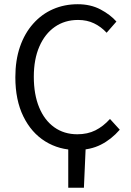

<svg xmlns="http://www.w3.org/2000/svg" viewBox="-20 -688 611 896"><path d="M298.5 188V0L380.6 -16.4L371.6 188ZM337.6 12Q255.8 12 191 -28.3Q126.2 -68.6 88.9 -144.8Q51.6 -221 51.6 -327.6Q51.6 -407.1 73.3 -469.9Q95 -532.8 134.8 -577.4Q174.5 -622.1 227.5 -645.2Q280.6 -668.3 342.8 -668.3Q402.8 -668.3 448.9 -644Q495 -619.6 523.3 -587.4L477.6 -535.2Q451.7 -563.2 418.9 -579Q386.2 -594.9 344.3 -594.9Q282.3 -594.9 235.9 -562.6Q189.5 -530.3 163.7 -470.9Q137.8 -411.5 137.8 -329.8Q137.8 -247.3 162.6 -187.1Q187.4 -126.9 233.1 -94.2Q278.8 -61.4 341 -61.4Q388.5 -61.4 425.3 -79.8Q462.1 -98.3 493.2 -132.9L538.9 -82.7Q499.7 -37.5 450.6 -12.8Q401.5 12 337.6 12Z"/></svg>

Font: Source Sans Variable
Style: Regular
Weight: 200
Designer: Paul D. Hunt
Foundry: Adobe Systems Incorporated
Version: Version 3.006;hotconv 1.0.111;makeotfexe 2.5.65597